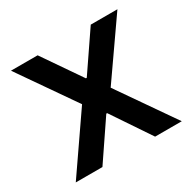

<svg xmlns="http://www.w3.org/2000/svg" viewBox="-119 -626 753 749"><g transform="rotate(-30 257.5 -252.0)"><path d="M192.4 -252 17.6 -503.9H137.7L255.9 -332H259.8L377 -503.9H497.1L321.3 -252L496.1 0H376L259.8 -172.9H255.9L138.7 0H18.6Z"/></g></svg>

Font: Wanted Sans Medium
Style: Regular
Weight: 500
Designer: Original Design by Kil Hyung-jin and Kang Hanbin, Wanted Lab, Inc; Hangeul from Source Han Sans by Jang Soo-young and Ka
Foundry: Wanted Lab, Inc.
Version: Version 1.001